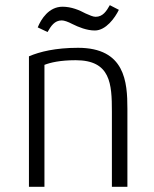

<svg xmlns="http://www.w3.org/2000/svg" viewBox="-20 -723 597 743"><path d="M152 0V-472C175 -481 213 -490 273 -490C408 -490 413 -399 413 -291V0H473V-302C473 -406 464 -538 282 -538C195 -538 134 -523 92 -505V0ZM164 -599C177 -622 191 -644 219 -644C228 -644 243 -639 260 -630C284 -618 316 -605 347 -605C390 -605 425 -654 440 -685L405 -703C392 -680 378 -658 350 -658C340 -658 327 -664 311 -671C287 -684 256 -697 222 -697C169 -697 139 -649 126 -617Z"/></svg>

Font: Repo Light
Style: Regular
Weight: 300
Designer: Stefan Peev
Foundry: Context Ltd
Version: Version 001.502